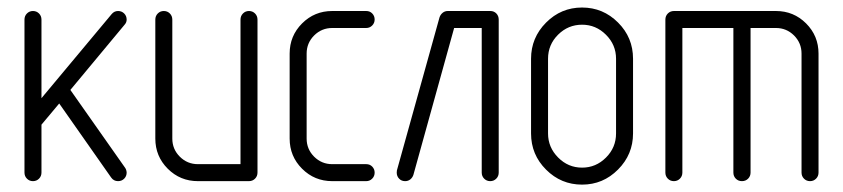

<svg xmlns="http://www.w3.org/2000/svg" viewBox="-20 -484 2252 513"><path d="M45.4 -22.9V-431.6Q45.4 -441.4 52 -448Q58.6 -454.6 68.1 -454.6Q77.6 -454.6 84.2 -448Q90.8 -441.4 90.8 -431.6V-221.7L278.3 -446.3Q285.2 -454.6 295.4 -454.6Q305.2 -454.6 311.8 -448Q318.4 -441.4 318.4 -431.6Q318.4 -423.8 312.5 -417.5L168 -243.7L314 -36.1Q317.9 -30.8 318.4 -22.9Q318.4 -13.2 311.8 -6.6Q305.2 0 295.4 0Q283.7 0 276.9 -9.8L138.2 -207.5L90.8 -150.9V-22.9Q90.8 -13.2 84.2 -6.6Q77.6 0 68.1 0Q58.6 0 52 -6.6Q45.4 -13.2 45.4 -22.9Z M395 -113.8V-431.6Q395 -441.4 401.6 -448Q408.2 -454.6 417.7 -454.6Q427.2 -454.6 433.8 -448Q440.4 -441.4 440.4 -431.6V-113.8Q440.4 -85.4 460.4 -65.4Q480.5 -45.4 508.8 -45.4H622.6V-431.6Q622.6 -441.4 629.2 -448Q635.7 -454.6 645.3 -454.6Q654.8 -454.6 661.4 -448Q668 -441.4 668 -431.6V-22.9Q668 -13.2 661.4 -6.6Q654.8 0 645 0H508.8Q461.4 0 428.2 -33.2Q395 -66.4 395 -113.8Z M753.9 -113.8V-340.8Q753.9 -388.2 787.1 -421.4Q820.3 -454.6 867.7 -454.6H958.5Q968.3 -454.6 974.6 -448Q981 -441.4 981 -431.9Q981 -422.4 974.4 -415.8Q967.8 -409.2 958.5 -409.2H867.7Q839.4 -409.2 819.3 -389.2Q799.3 -369.1 799.3 -340.8V-113.8Q799.3 -85.4 819.3 -65.4Q839.4 -45.4 867.7 -45.4H958.5Q968.3 -45.4 974.6 -38.8Q981 -32.2 981 -22.7Q981 -13.2 974.4 -6.6Q967.8 0 958.5 0H867.7Q820.3 0 787.1 -33.2Q753.9 -66.4 753.9 -113.8Z M1040 -22.9Q1040 -25.4 1040.5 -28.8L1154.3 -437.5Q1156.7 -444.8 1162.6 -449.7Q1168.5 -454.6 1176.3 -454.6H1290Q1299.8 -454.6 1306.2 -448Q1312.5 -441.4 1312.5 -431.6V-22.9Q1312.5 -13.2 1305.9 -6.6Q1299.3 0 1289.8 0Q1280.3 0 1273.7 -6.6Q1267.1 -13.2 1267.1 -22.9V-409.2H1193.4L1084.5 -16.6Q1082 -9.3 1076.2 -4.6Q1070.3 0 1062.5 0Q1052.7 0 1046.4 -6.6Q1040 -13.2 1040 -22.9Z M1398.9 -127.4V-327.1Q1398.9 -383.3 1439 -423.6Q1479 -463.9 1535.2 -463.9Q1591.3 -463.9 1631.3 -423.8Q1671.4 -383.8 1671.4 -327.1V-127.4Q1671.4 -71.3 1631.3 -31Q1591.3 9.3 1535.2 9.3Q1479 9.3 1439 -30.8Q1398.9 -70.8 1398.9 -127.4ZM1444.3 -127.4Q1444.3 -90.3 1471.2 -63.2Q1498 -36.1 1535.2 -36.1Q1572.3 -36.1 1599.1 -63Q1626 -89.8 1626 -127.4V-327.1Q1626 -364.3 1599.1 -391.1Q1572.3 -418 1535.2 -418Q1498 -418 1471.2 -391.4Q1444.3 -364.7 1444.3 -327.1Z M1757.8 -22.9V-431.6Q1757.8 -441.4 1764.4 -448Q1771 -454.6 1780.8 -454.6H2053.2Q2100.6 -454.6 2133.8 -421.4Q2167 -388.2 2167 -340.8V-22.9Q2167 -13.2 2160.4 -6.6Q2153.8 0 2144.3 0Q2134.8 0 2128.2 -6.6Q2121.6 -13.2 2121.6 -22.9V-340.8Q2121.6 -369.1 2101.6 -389.2Q2081.5 -409.2 2053.2 -409.2H1985.4V-22.9Q1985.4 -13.2 1978.8 -6.6Q1972.2 0 1962.4 0Q1952.6 0 1946 -6.6Q1939.5 -13.2 1939.5 -22.9V-409.2H1803.2V-22.9Q1803.2 -13.2 1796.6 -6.6Q1790 0 1780.5 0Q1771 0 1764.4 -6.6Q1757.8 -13.2 1757.8 -22.9Z"/></svg>

Font: OpenGost Type A TT
Style: Regular
Weight: 400
Version: Version 0.3